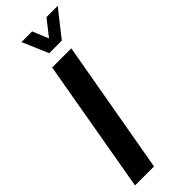

<svg xmlns="http://www.w3.org/2000/svg" viewBox="-287 -904 929 929"><g transform="rotate(-45 177.5 -439.5)"><path d="M5 0 125 -687H256L135 0ZM355 -879 250 -746H164L107 -879H180L228 -763H187L278 -879Z"/></g></svg>

Font: Archivo ExtraCondensed
Style: Bold Italic
Weight: 700
Width: 2
Italic angle: -10°
Designer: Hector Gatti
Foundry: Omnibus-Type
Version: Version 2.001